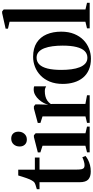

<svg xmlns="http://www.w3.org/2000/svg" viewBox="442 -1300 870 1795"><g transform="rotate(-90 877.5 -403.0)"><path d="M171 10Q122.5 10 96.8 -13Q71 -36 71 -94.5V-469H5.5V-494Q13.5 -497 24.5 -500Q35.5 -503 46.2 -506.5Q57 -510 63 -513.5Q71 -518 77 -525.2Q83 -532.5 88 -541.8Q93 -551 97.5 -560.5Q102.5 -571.5 109 -590Q115.5 -608.5 122.2 -629.5Q129 -650.5 134 -668H188L188.5 -512.5H302V-469H189V-123Q189 -90.5 193 -74.5Q197 -58.5 206 -53.2Q215 -48 229.5 -48Q246.5 -48 268.5 -54.8Q290.5 -61.5 304 -69L316.5 -39.5Q303 -27.5 281.2 -16Q259.5 -4.5 231.8 2.8Q204 10 171 10Z M350.5 0V-25L412 -40V-441L350 -461V-485L493 -521.5H510L528.5 -505.5V-39.5L591 -25V0ZM469 -587.5Q440 -587.5 422.5 -606Q405 -624.5 405 -655Q405 -689 425.2 -711.2Q445.5 -733.5 478.5 -733.5H479.5Q509 -733.5 526.2 -715.5Q543.5 -697.5 543.5 -666.5Q543.5 -633 523.2 -610.2Q503 -587.5 470 -587.5Z M626 0V-25L686.5 -39.5V-441L625.5 -460.5V-485.5L759.5 -521.5H780.5L798.5 -507.5V-477L796 -390L798.5 -394.5Q801 -409.5 812.5 -431Q824 -452.5 842.5 -473.8Q861 -495 885.5 -509.2Q910 -523.5 938.5 -523.5Q949.5 -523.5 956.2 -522.2Q963 -521 967.5 -519V-407Q962 -411 950.8 -415.2Q939.5 -419.5 923 -419.5Q897 -419.5 874.8 -414Q852.5 -408.5 834.2 -396.2Q816 -384 802.5 -364L803 -40L884 -25V0Z M990 -251.5Q990 -320.5 1011.2 -372.5Q1032.5 -424.5 1068.8 -459.2Q1105 -494 1150.2 -511.5Q1195.5 -529 1243.5 -529Q1323.5 -529 1375.8 -495.2Q1428 -461.5 1453.2 -402.5Q1478.5 -343.5 1478.5 -266Q1478.5 -197 1457.2 -145Q1436 -93 1400.2 -58.2Q1364.5 -23.5 1319.2 -6Q1274 11.5 1226 11.5Q1167 11.5 1122.5 -7.8Q1078 -27 1048.8 -62.2Q1019.5 -97.5 1004.8 -145.8Q990 -194 990 -251.5ZM1235 -21.5Q1272 -21.5 1297 -46.8Q1322 -72 1335 -123.5Q1348 -175 1348 -253Q1348 -302.5 1342.2 -346.5Q1336.5 -390.5 1323.5 -424.2Q1310.5 -458 1288.8 -477.2Q1267 -496.5 1235.5 -496.5Q1198 -496.5 1172.5 -471.2Q1147 -446 1134 -394.8Q1121 -343.5 1121 -264.5Q1121 -215 1126.8 -171Q1132.5 -127 1146 -93.2Q1159.5 -59.5 1181.2 -40.5Q1203 -21.5 1235 -21.5Z M1571.5 -40V-749L1506.5 -764V-786L1652 -818.5H1668L1686 -804V-39.5L1748.5 -25V0H1509.5V-25Z"/></g></svg>

Font: Merriweather 120pt SemiBold
Style: Regular
Weight: 600
Version: Version 2.100